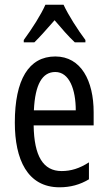

<svg xmlns="http://www.w3.org/2000/svg" viewBox="-20 -786 458 816"><path d="M250 -766H173C154 -723 117 -665 81 -616V-606H126C150 -629 181 -665 212 -700C242 -665 270 -632 298 -606H343V-616C310 -660 271 -721 250 -766ZM215 -546C102 -546 43 -447 43 -265C43 -109 96 10 233 10C279 10 320 -1 358 -24V-96C318 -70 281 -59 242 -59C163 -59 125 -123 123 -253H378V-309C378 -442 325 -546 215 -546ZM215 -480C275 -480 302 -405 302 -317H124C129 -428 160 -480 215 -480Z"/></svg>

Font: Noto Sans Thai Looped ExtraCondensed
Style: Regular
Weight: 400
Width: 2
Designer: Sasikarn Vongin, Ben Mitchell
Foundry: The Fontpad Ltd
Version: Version 1.001